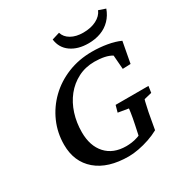

<svg xmlns="http://www.w3.org/2000/svg" viewBox="-177 -895 990 1039"><g transform="rotate(-30 318.0 -375.5)"><path d="M331.1 8.8Q201.2 8.8 129.4 -52.7Q57.6 -114.3 57.6 -220.7Q57.6 -294.9 86.4 -360.4Q115.2 -425.8 166.5 -475.6Q217.8 -525.4 287.6 -553.7Q357.4 -582 439.5 -582Q487.3 -582 532.7 -574.2Q578.1 -566.4 612.3 -550.8L587.9 -419.9L538.1 -418L531.2 -504.9Q512.7 -516.6 484.9 -522.5Q457 -528.3 423.8 -528.3Q367.2 -528.3 320.8 -504.4Q274.4 -480.5 241.7 -439.5Q209 -398.4 191.9 -344.7Q174.8 -291 174.8 -231.4Q174.8 -145.5 220.2 -95.7Q265.6 -45.9 346.7 -45.9Q361.3 -45.9 380.4 -48.3Q399.4 -50.8 419.4 -57.6Q439.5 -64.5 456.1 -77.1L422.9 -22.5L444.3 -123Q448.2 -142.6 451.7 -160.2Q455.1 -177.7 457 -192.4Q459 -207 460 -215.8L395.5 -226.6L407.2 -268.6H612.3L606.4 -228.5L558.6 -216.8Q555.7 -210 551.8 -190.9Q547.9 -171.9 542 -146.5Q537.1 -118.2 532.7 -95.2Q528.3 -72.3 523.4 -43Q495.1 -27.3 460.9 -15.6Q426.8 -3.9 392.6 2.4Q358.4 8.8 331.1 8.8ZM581.1 -759.8 624 -745.1Q611.3 -709 585.9 -682.6Q560.5 -656.2 525.4 -643.1Q490.2 -629.9 447.3 -629.9Q381.8 -629.9 338.9 -660.2Q295.9 -690.4 289.1 -745.1L336.9 -759.8Q345.7 -729.5 376.5 -711.9Q407.2 -694.3 452.1 -694.3Q500 -694.3 534.2 -711.9Q568.4 -729.5 581.1 -759.8Z"/></g></svg>

Font: Crimson Pro Medium
Style: Italic
Weight: 500
Italic angle: -12°
Designer: Jacques Le Bailly
Foundry: Baron von Fonthausen
Version: Version 1.003